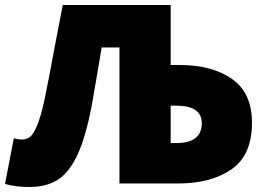

<svg xmlns="http://www.w3.org/2000/svg" viewBox="-36 -731 1062 765"><path d="M-16 2 19 -180Q37 -175 50 -175Q70 -175 83.5 -185.5Q97 -196 111.5 -230Q126 -264 141 -332Q157 -408 184 -555L214 -711H644V-472H679Q810 -472 889 -416Q968 -360 968 -242Q968 -113 886.5 -56.5Q805 0 674 0H440V-542H369L353 -446L330 -313Q306 -186 273 -115Q240 -44 194.5 -15Q149 14 81 14Q50 14 28.5 11Q7 8 -16 2ZM768 -240Q768 -310 666 -310H644V-161H666Q768 -161 768 -240Z"/></svg>

Font: Nebula Sans Black
Style: Regular
Weight: 900
Designer: Paul D. Hunt for Adobe (as Source Sans)
Foundry: Nebula Entertainment & Broadcasting LLC
Version: Version 1.010